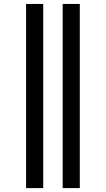

<svg xmlns="http://www.w3.org/2000/svg" viewBox="-20 -755 537 974"><path d="M112.3 199.2V-734.9H199.2V199.2ZM297.9 199.2V-734.9H384.8V199.2Z"/></svg>

Font: Monda
Style: Regular
Weight: 400
Designer: Vernon Adams
Foundry: Vernon Adams
Version: Version 2.100; ttfautohint (v1.8.3)